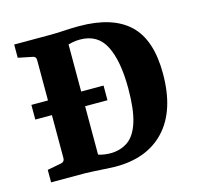

<svg xmlns="http://www.w3.org/2000/svg" viewBox="-89 -671 794 771"><g transform="rotate(-15 307.5 -285.5)"><path d="M37 -321H337V-260H37ZM303 -577Q442 -577 511 -512Q580 -447 580 -306Q580 -153 505 -72.5Q430 8 295 6Q278 5 255.5 4Q233 3 211 1.5Q189 0 175 0H33V-52L91 -63Q106 -66 106 -81V-489Q106 -504 92 -506L33 -518V-573H173Q211 -573 241.5 -575Q272 -577 303 -577ZM296 -51Q338 -52 368 -73.5Q398 -95 414 -146Q430 -197 430 -285Q430 -398 398.5 -461Q367 -524 293 -524Q275 -524 261.5 -521Q248 -518 244 -517V-59Q254 -55 268.5 -53Q283 -51 296 -51Z"/></g></svg>

Font: Rasa
Style: Bold
Weight: 700
Designer: Anna Giedrys (Yrsa+Rasa design), David Brezina (Yrsa art-direction, Rasa art-direction, design)
Foundry: Rosetta Type Foundry
Version: Version 2.004